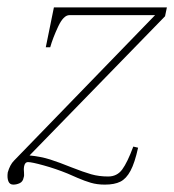

<svg xmlns="http://www.w3.org/2000/svg" viewBox="-33 -490 472 520"><path d="M-12 -23Q-6 -44 5 -55L387 -449H155Q139 -449 124.5 -418Q110 -387 103 -362H91L113 -470H419L414 -446L47 -69Q78 -66 103 -58Q128 -50 160 -37Q193 -24 214 -18Q235 -12 260 -12Q284 -12 298 -31Q312 -50 328 -93L341 -90Q332 -49 320.5 -27.5Q309 -6 293 2Q277 10 251 10Q230 10 213 5Q196 0 177.5 -8Q159 -16 150 -20Q118 -33 85.5 -42Q53 -51 43 -51Q34 -51 32 -38Q31 -33 32 -23.5Q33 -14 31 -9Q29 2 20.5 6Q12 10 3 10Q-7 10 -10.5 0.5Q-14 -9 -12 -23Z"/></svg>

Font: Taviraj Thin
Style: Italic
Weight: 250
Italic angle: -12°
Designer: Katatrad Team
Foundry: CadsonDemak
Version: Version 1.001